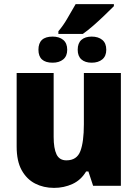

<svg xmlns="http://www.w3.org/2000/svg" viewBox="-20 -904 670 934"><path d="M568 -549V0H433L410 -70H399Q374 -28 332.5 -9Q291 10 243 10Q192 10 151 -11Q110 -32 85.5 -76Q61 -120 61 -191V-549H241V-238Q241 -182 255 -153Q269 -124 303 -124Q354 -124 371 -169Q388 -214 388 -299V-549ZM264 -739V-752Q288 -780 308 -815Q328 -850 348 -884H534V-874Q514 -854 487.5 -828.5Q461 -803 433.5 -779Q406 -755 383 -739ZM236 -599Q167 -599 167 -662Q167 -726 236 -726Q268 -726 287.5 -710Q307 -694 307 -662Q307 -631 287.5 -615Q268 -599 236 -599ZM426 -599Q394 -599 376 -615Q358 -631 358 -662Q358 -694 376 -710Q394 -726 426 -726Q458 -726 477.5 -710Q497 -694 497 -662Q497 -631 477.5 -615Q458 -599 426 -599Z"/></svg>

Font: Noto Sans Disp ExtBd
Style: Regular
Weight: 800
Designer: Monotype Design Team
Foundry: Monotype Imaging Inc.
Version: Version 2.000;GOOG;noto-source:20170915:90ef993387c0; ttfaut